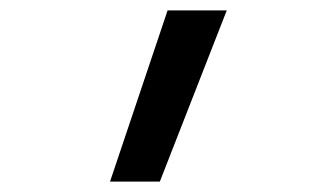

<svg xmlns="http://www.w3.org/2000/svg" viewBox="-20 -792 640 370"><path d="M192 -442 303 -772H417L288 -442Z"/></svg>

Font: Iosevka HT Medium Extended
Style: Regular
Weight: 500
Width: 7
Monospace: yes
Designer: Belleve Invis
Foundry: Belleve Invis
Version: Version 32.3.0; ttfautohint (v1.8.4)